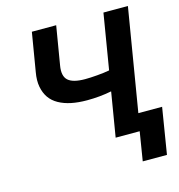

<svg xmlns="http://www.w3.org/2000/svg" viewBox="-128 -839 1048 1126"><g transform="rotate(-15 396.0 -275.5)"><path d="M168 -727.3H315.7L276.6 -492.9Q266 -430.8 295.3 -404.3Q324.6 -377.8 398.4 -377.8Q429 -377.8 471.9 -381.4Q514.9 -384.9 546.9 -391L602.6 -727.3H751.1L647.7 -104.4H791.9L746.4 175.4H599.4L627.8 0H481.9L526.6 -269.2Q454.9 -255 377.8 -255Q324.6 -255 282 -263.8Q239.3 -272.7 206.5 -291Q173.7 -309.3 154.1 -337.5Q134.6 -365.8 127.3 -404.5Q120 -443.2 128.9 -492.9Z"/></g></svg>

Font: Karasuma Gothic
Style: Bold Italic
Weight: 700
Italic angle: 9.39998°
Designer: Rasmus Andersson / Ryoko Nishizuka
Foundry: Genbu
Version: Version 1.00